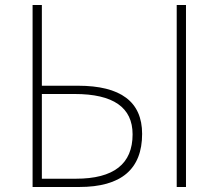

<svg xmlns="http://www.w3.org/2000/svg" viewBox="-20 -746 872 766"><path d="M110 -726H147V-404H291Q547 -404 547 -212Q547 0 296 0H110ZM283 -33Q509 -33 509 -210Q509 -371 278 -371H147V-33ZM685 -726H722V0H685Z"/></svg>

Font: Noto Sans CJK TC Thin
Style: Regular
Weight: 250
Designer: Ryoko NISHIZUKA ???? (kana & ideographs); Paul D. Hunt (Latin, Greek & Cyrillic); Wenlong ZHANG ??? (bopomofo); Sandoll 
Foundry: Adobe Systems Incorporated
Version: Version 1.004 January 19, 2016